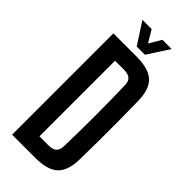

<svg xmlns="http://www.w3.org/2000/svg" viewBox="-302 -1020 1072 1072"><g transform="rotate(45 234.0 -484.0)"><path d="M55.5 0V-800H237Q333.5 -800 376 -760.8Q418.5 -721.5 420 -631Q421.5 -548.5 422 -474.5Q422.5 -400.5 422 -326.2Q421.5 -252 420 -169.5Q418.5 -79 376.5 -39.5Q334.5 0 240 0ZM170 -101.5H240Q274 -101.5 289.5 -115.2Q305 -129 305.5 -157.5Q307.5 -223 308.2 -282.8Q309 -342.5 309 -400.5Q309 -458.5 308.2 -518.5Q307.5 -578.5 305.5 -643.5Q305 -671.5 289 -685Q273 -698.5 237 -698.5H170ZM199.5 -840 116.5 -968H189.5L232 -896.5L274.5 -968H347L264.5 -840Z"/></g></svg>

Font: Big Shoulders Text Thin
Style: Bold
Weight: 700
Version: Version 2.002